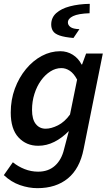

<svg xmlns="http://www.w3.org/2000/svg" viewBox="-21 -770 579 1001"><path d="M174 211Q129 211 83 195Q37 179 -1 143L46 76Q73 98 107 111.5Q141 125 178 125Q231 125 265.5 94Q300 63 313 8L338 -87Q303 -51 262.5 -30.5Q222 -10 178 -10Q116 -10 75.5 -53.5Q35 -97 35 -183Q35 -250 56.5 -308Q78 -366 114.5 -410Q151 -454 197 -478.5Q243 -503 293 -503Q329 -503 358.5 -484.5Q388 -466 404 -434H407L428 -491H515L415 7Q395 109 333 160Q271 211 174 211ZM217 -99Q246 -99 281 -116.5Q316 -134 344 -173L381 -355Q364 -387 343 -401Q322 -415 299 -415Q269 -415 241.5 -397.5Q214 -380 192.5 -350Q171 -320 158.5 -280.5Q146 -241 146 -197Q146 -148 165.5 -123.5Q185 -99 217 -99ZM362 -572Q315 -576 289.5 -585Q264 -594 255 -608.5Q246 -623 246 -642Q246 -678 272 -701.5Q298 -725 343.5 -737Q389 -749 447 -750L446 -701Q387 -699 360 -686Q333 -673 333 -653Q333 -639 346.5 -629Q360 -619 393 -618Z"/></svg>

Font: Source Sans 3 SemiBold
Style: Italic
Weight: 600
Italic angle: -11°
Designer: Paul D. Hunt
Foundry: Adobe
Version: Version 3.046;hotconv 1.0.118;makeotfexe 2.5.65603